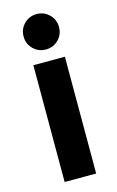

<svg xmlns="http://www.w3.org/2000/svg" viewBox="-111 -747 483 794"><g transform="rotate(-15 131.0 -350.5)"><path d="M63.3 0V-500H198.3V0ZM130.8 -549.2Q99.2 -549.2 77.1 -571.2Q55 -593.3 55 -625Q55 -656.7 77.1 -678.8Q99.2 -700.8 130.8 -700.8Q162.5 -700.8 184.6 -678.8Q206.7 -656.7 206.7 -625Q206.7 -593.3 184.6 -571.2Q162.5 -549.2 130.8 -549.2Z"/></g></svg>

Font: Funnel Sans Light
Style: Bold
Weight: 700
Version: Version 1.000